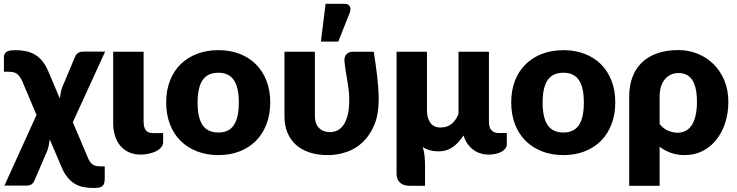

<svg xmlns="http://www.w3.org/2000/svg" viewBox="-21 -782 3756 978"><path d="M426.5 21Q435 42.5 448.5 54Q462 65.5 491.5 65.5H512.5V125Q512.5 141 509.8 150.8Q507 160.5 500.5 166Q494 171.5 483.2 173.5Q472.5 175.5 456 175.5Q429 175.5 405 171Q381 166.5 360.2 154.2Q339.5 142 321.8 120Q304 98 290 63L232.5 -72Q230.5 -56 227.5 -41.8Q224.5 -27.5 220.5 -16L155 136.5Q151 148 141 155.8Q131 163.5 113 163.5H1.5L165 -196.5L93 -367Q86 -382 79.2 -391.5Q72.5 -401 64.2 -406.8Q56 -412.5 45.2 -414.5Q34.5 -416.5 19 -416.5H-1V-471.5Q-1 -483 -0.8 -493Q-0.5 -503 4.5 -510.5Q9.5 -518 21.5 -522.2Q33.5 -526.5 57 -526.5Q86.5 -526.5 111.5 -521.2Q136.5 -516 157 -503.8Q177.5 -491.5 194 -471.5Q210.5 -451.5 223.5 -422.5L283.5 -280.5Q285.5 -296.5 288.5 -310.8Q291.5 -325 295.5 -336.5L361 -492Q365 -503.5 375 -511.2Q385 -519 403 -519H514.5L350 -159.5Z M555.5 -518.5H710.5V-163Q710.5 -134 721.5 -119Q732.5 -104 759 -104H810V-59Q810 -43 799.5 -31Q789 -19 772.5 -11Q756 -3 735.8 1.2Q715.5 5.5 696 5.5Q661.5 5.5 635 -6.8Q608.5 -19 591 -40.5Q573.5 -62 564.5 -91.2Q555.5 -120.5 555.5 -154Z M1091.5 -526.5Q1150.5 -526.5 1199 -508Q1247.5 -489.5 1282.2 -455Q1317 -420.5 1336.2 -371.2Q1355.5 -322 1355.5 -260.5Q1355.5 -198.5 1336.2 -148.8Q1317 -99 1282.2 -64.2Q1247.5 -29.5 1199 -10.8Q1150.5 8 1091.5 8Q1032 8 983.2 -10.8Q934.5 -29.5 899.2 -64.2Q864 -99 844.8 -148.8Q825.5 -198.5 825.5 -260.5Q825.5 -322 844.8 -371.2Q864 -420.5 899.2 -455Q934.5 -489.5 983.2 -508Q1032 -526.5 1091.5 -526.5ZM1091.5 -107Q1145 -107 1170.2 -144.8Q1195.5 -182.5 1195.5 -259.5Q1195.5 -336.5 1170.2 -374Q1145 -411.5 1091.5 -411.5Q1036.5 -411.5 1011 -374Q985.5 -336.5 985.5 -259.5Q985.5 -182.5 1011 -144.8Q1036.5 -107 1091.5 -107Z M1883 -518.5Q1887.5 -486.5 1892 -456.2Q1896.5 -426 1900 -396Q1903.5 -366 1905.8 -335.8Q1908 -305.5 1908 -274Q1908 -200 1886 -146.8Q1864 -93.5 1828 -59Q1792 -24.5 1745.2 -8.2Q1698.5 8 1649 8Q1595.5 8 1554.2 -6Q1513 -20 1485 -45.8Q1457 -71.5 1442.5 -108Q1428 -144.5 1428 -189.5V-518.5H1583V-189.5Q1583 -151 1604.2 -130Q1625.5 -109 1659.5 -109Q1677 -109 1694.5 -116.2Q1712 -123.5 1726.2 -142Q1740.5 -160.5 1749.2 -192.5Q1758 -224.5 1758 -274Q1758 -299.5 1755 -323.8Q1752 -348 1748 -372Q1744 -396 1740 -420.5Q1736 -445 1733.5 -470.5Q1732.5 -484 1736 -493Q1739.5 -502 1746 -507.8Q1752.5 -513.5 1760.5 -516Q1768.5 -518.5 1776 -518.5ZM1613.5 -570 1637.5 -762.5H1732.5Q1753.5 -762.5 1760.5 -750.2Q1767.5 -738 1760.5 -717L1702 -570Z M2560.5 -104.5V-45Q2560.5 -35.5 2554 -26.5Q2547.5 -17.5 2535.5 -10.2Q2523.5 -3 2506.2 1.2Q2489 5.5 2467.5 5.5Q2446.5 5.5 2426.8 -0.5Q2407 -6.5 2390.5 -18.5Q2374 -30.5 2361 -48.8Q2348 -67 2340 -92Q2315 -53 2284.2 -32Q2253.5 -11 2213 -11Q2165 -11 2132.5 -33Q2139.5 -10.5 2141.8 14Q2144 38.5 2144 60V164.5H2067Q2034.5 164.5 2016.8 148.5Q1999 132.5 1999 102.5V-518.5H2154V-218Q2154 -179.5 2171.5 -156Q2189 -132.5 2223 -132.5Q2257 -132.5 2279.2 -150.8Q2301.5 -169 2314.5 -202V-518.5H2469.5V-162.5Q2469.5 -133 2482.2 -118.8Q2495 -104.5 2518 -104.5Z M2849 -526.5Q2908 -526.5 2956.5 -508Q3005 -489.5 3039.8 -455Q3074.5 -420.5 3093.8 -371.2Q3113 -322 3113 -260.5Q3113 -198.5 3093.8 -148.8Q3074.5 -99 3039.8 -64.2Q3005 -29.5 2956.5 -10.8Q2908 8 2849 8Q2789.5 8 2740.8 -10.8Q2692 -29.5 2656.8 -64.2Q2621.5 -99 2602.2 -148.8Q2583 -198.5 2583 -260.5Q2583 -322 2602.2 -371.2Q2621.5 -420.5 2656.8 -455Q2692 -489.5 2740.8 -508Q2789.5 -526.5 2849 -526.5ZM2849 -107Q2902.5 -107 2927.8 -144.8Q2953 -182.5 2953 -259.5Q2953 -336.5 2927.8 -374Q2902.5 -411.5 2849 -411.5Q2794 -411.5 2768.5 -374Q2743 -336.5 2743 -259.5Q2743 -182.5 2768.5 -144.8Q2794 -107 2849 -107Z M3339 -150Q3358.5 -126 3383 -116Q3407.5 -106 3430 -106Q3451.5 -106 3469.5 -114.5Q3487.5 -123 3500.8 -141.8Q3514 -160.5 3521.5 -190.5Q3529 -220.5 3529 -263.5Q3529 -304.5 3522.2 -332.5Q3515.5 -360.5 3503 -377.8Q3490.5 -395 3473 -402.5Q3455.5 -410 3434.5 -410Q3415 -410 3397.8 -402.5Q3380.5 -395 3367.2 -380Q3354 -365 3346.5 -342.8Q3339 -320.5 3339 -291ZM3184 -291Q3184 -344.5 3200 -388Q3216 -431.5 3247.5 -462.5Q3279 -493.5 3326 -510.2Q3373 -527 3434.5 -527Q3485.5 -527 3531.8 -508.5Q3578 -490 3613 -455.8Q3648 -421.5 3668.5 -372.8Q3689 -324 3689 -263.5Q3689 -205 3672.8 -155.5Q3656.5 -106 3627.2 -69.5Q3598 -33 3557.2 -12.5Q3516.5 8 3467 8Q3429 8 3397 -3.2Q3365 -14.5 3339 -34.5V164.5H3184Z"/></svg>

Font: Lato ExtraBold
Style: Regular
Weight: 800
Designer: Lukasz Dziedzic with Adam Twardoch and Botio Nikoltchev
Foundry: tyPoland Lukasz Dziedzic
Version: Version 2.015; 2015-08-06; http://www.latofonts.com/